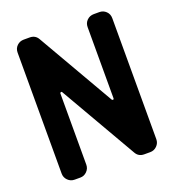

<svg xmlns="http://www.w3.org/2000/svg" viewBox="-125 -773 789 871"><g transform="rotate(-20 269.5 -338.0)"><path d="M498 -46Q498 -27 484.5 -13.5Q471 0 452 0H423Q396 0 383 -23L170 -392Q168 -396 164 -394.5Q160 -393 160 -390V-46Q160 -27 146.5 -13.5Q133 0 115 0H87Q68 0 54.5 -13.5Q41 -27 41 -46V-630Q41 -650 54.5 -663Q68 -676 87 -676H116Q143 -676 156 -653L369 -284Q372 -280 375.5 -281Q379 -282 379 -286V-630Q379 -650 392.5 -663Q406 -676 425 -676H452Q471 -676 484.5 -663Q498 -650 498 -630Z"/></g></svg>

Font: Monomaniac One
Style: Regular
Weight: 400
Version: Version 1.000; ttfautohint (v1.8.3)